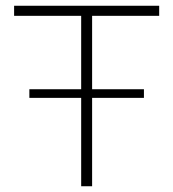

<svg xmlns="http://www.w3.org/2000/svg" viewBox="-20 -647 602 667"><path d="M480 -337V-307H300V0H262V-307H82V-337H262V-592H29V-627H533V-592H300V-337Z"/></svg>

Font: Blinker ExtraLight
Style: Regular
Weight: 200
Designer: Juergen Huber
Foundry: supertype
Version: Version 1.017;hotconv 1.0.117;makeotfexe 2.5.65602